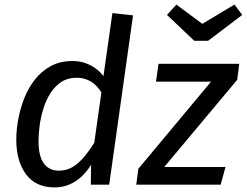

<svg xmlns="http://www.w3.org/2000/svg" viewBox="-20 -805 1076 837"><path d="M431 -473 470 -748 560 -738 456 0H376L377 -87Q359 -57 334.5 -34.5Q310 -12 281 0Q252 12 218 12Q136 12 93.5 -45Q51 -102 51 -197Q51 -238 59.5 -284.5Q68 -331 85.5 -376Q103 -421 132 -458Q161 -495 201.5 -517Q242 -539 296 -539Q327 -539 352 -530Q377 -521 397 -506.5Q417 -492 431 -473ZM313 -466Q275 -466 247 -447.5Q219 -429 200 -399Q181 -369 169.5 -332.5Q158 -296 153 -259Q148 -222 148 -190Q148 -123 171.5 -92Q195 -61 236 -61Q269 -61 295 -76Q321 -91 344.5 -118.5Q368 -146 391 -183L422 -402Q409 -423 393 -437Q377 -451 357.5 -458.5Q338 -466 313 -466ZM671 -527H1023L1014 -457L696 -77H963L942 0H574L583 -69L900 -449H660ZM862 -701 1002 -785 1036 -740 887 -627H827L708 -740L749 -785Z"/></svg>

Font: Fira Sans Variable
Style: Italic
Weight: 397
Italic angle: -8°
Designer: Carrois Corporate & Edenspiekermann AG
Foundry: Carrois Corporate GbR & Edenspiekermann AG
Version: Version 4.202